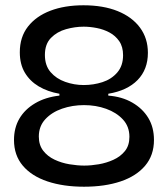

<svg xmlns="http://www.w3.org/2000/svg" viewBox="-20 -694 636 727"><path d="M298 13Q220 13 160 -7Q100 -27 66.5 -66.5Q33 -106 33 -164Q33 -210 53.5 -245Q74 -280 113 -303Q152 -326 205 -332V-339L298 -348L390 -339V-332Q442 -328 481 -305.5Q520 -283 541.5 -247.5Q563 -212 563 -164Q563 -106 529.5 -66.5Q496 -27 436.5 -7Q377 13 298 13ZM299 -67Q325 -67 354 -72Q383 -77 409.5 -89Q436 -101 453 -122Q470 -143 470 -176Q470 -215 445.5 -241.5Q421 -268 382 -282Q343 -296 298 -296Q254 -296 215 -282.5Q176 -269 151.5 -242.5Q127 -216 127 -177Q127 -145 143.5 -123.5Q160 -102 186.5 -89.5Q213 -77 243 -72Q273 -67 299 -67ZM297 -372Q334 -372 368 -383Q402 -394 424 -419.5Q446 -445 446 -485Q446 -517 431.5 -538Q417 -559 394.5 -571Q372 -583 346 -588Q320 -593 297 -593Q264 -593 230 -583.5Q196 -574 173 -550.5Q150 -527 150 -486Q150 -446 171.5 -421Q193 -396 227 -384Q261 -372 297 -372ZM298 -310 205 -330V-339Q160 -347 126.5 -367Q93 -387 74 -419Q55 -451 55 -496Q55 -554 86 -593.5Q117 -633 171 -653.5Q225 -674 296 -674Q371 -674 425.5 -652Q480 -630 510 -589.5Q540 -549 540 -494Q540 -431 501 -391Q462 -351 390 -339V-330Z"/></svg>

Font: Bricolage Grotesque 96pt
Style: Regular
Weight: 400
Version: Version 1.001;gftools[0.9.33.dev8+g029e19f]